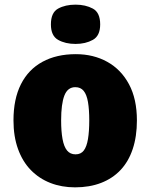

<svg xmlns="http://www.w3.org/2000/svg" viewBox="-20 -796 648 826"><path d="M569 -278Q569 -209 551 -155Q533 -101 498.5 -64.5Q464 -28 414.5 -9Q365 10 303 10Q245 10 196.5 -9Q148 -28 112.5 -64.5Q77 -101 57.5 -155Q38 -209 38 -278Q38 -370 70 -433.5Q102 -497 162.5 -530Q223 -563 306 -563Q382 -563 441.5 -530Q501 -497 535 -433.5Q569 -370 569 -278ZM243 -278Q243 -231 249 -198Q255 -165 268.5 -148.5Q282 -132 305 -132Q328 -132 340.5 -148.5Q353 -165 358.5 -198Q364 -231 364 -278Q364 -325 358.5 -357Q353 -389 340 -405Q327 -421 304 -421Q271 -421 257 -385Q243 -349 243 -278ZM305 -776Q348 -776 379.5 -759Q411 -742 411 -691Q411 -642 379.5 -624.5Q348 -607 305 -607Q261 -607 230 -624.5Q199 -642 199 -691Q199 -742 230 -759Q261 -776 305 -776Z"/></svg>

Font: Noto Sans Display Black
Style: Regular
Weight: 900
Designer: Monotype Design Team
Foundry: Monotype Imaging Inc.
Version: Version 2.003